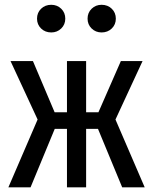

<svg xmlns="http://www.w3.org/2000/svg" viewBox="-20 -802 655 822"><path d="M266.7 0V-250.3H214.4L110.8 0H15.9L141 -290.3L25.1 -540.5H121L213.8 -321.5H266.7V-540.5H348.7V-321.5H401.5L497.4 -540.5H590.3L474.4 -290.3L599.5 0H503.1L399.5 -250.3H348.7V0ZM199.5 -663.1Q173.3 -663.1 155.9 -680Q138.5 -696.9 138.5 -722.1Q138.5 -747.7 155.9 -764.6Q173.3 -781.5 199.5 -781.5Q224.6 -781.5 242.1 -764.6Q259.5 -747.7 259.5 -722.1Q259.5 -696.9 242.1 -680Q224.6 -663.1 199.5 -663.1ZM414.9 -663.1Q389.7 -663.1 372.3 -680Q354.9 -696.9 354.9 -722.1Q354.9 -747.7 372.3 -764.6Q389.7 -781.5 414.9 -781.5Q441 -781.5 458.5 -764.6Q475.9 -747.7 475.9 -722.1Q475.9 -696.9 458.5 -680Q441 -663.1 414.9 -663.1Z"/></svg>

Font: Fira Code Retina
Style: Regular
Weight: 450
Monospace: yes
Designer: Carrois Corporate, Edenspiekermann AG, Nikita Prokopov
Foundry: Carrois Corporate, Edenspiekermann AG, Nikita Prokopov
Version: Version 6.002